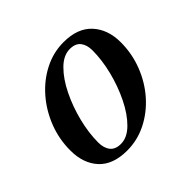

<svg xmlns="http://www.w3.org/2000/svg" viewBox="-123 -608 757 757"><g transform="rotate(-45 255.0 -230.0)"><path d="M190 10Q111 10 71.2 -33.5Q31.5 -77 31.5 -148.5Q31.5 -212.5 54.2 -270.5Q77 -328.5 116.5 -373.5Q156 -418.5 207 -444.2Q258 -470 314.5 -470Q393 -470 433.5 -425.8Q474 -381.5 474 -310Q474 -246.5 451.5 -188.8Q429 -131 389.5 -86.2Q350 -41.5 298.8 -15.8Q247.5 10 190 10ZM191 -26Q226.5 -26 259.2 -58.5Q292 -91 317.5 -143Q343 -195 357.8 -254Q372.5 -313 372.5 -366Q372.5 -397 358.2 -415.2Q344 -433.5 313 -433.5Q277.5 -433.5 244.8 -401Q212 -368.5 186.5 -316.5Q161 -264.5 146.2 -205.5Q131.5 -146.5 131.5 -93.5Q131.5 -62.5 146 -44.2Q160.5 -26 191 -26Z"/></g></svg>

Font: Bodoni* 06pt Medium
Style: Italic
Weight: 500
Italic angle: -13°
Version: Version 2.3